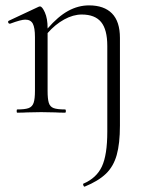

<svg xmlns="http://www.w3.org/2000/svg" viewBox="-20 -419 543 714"><path d="M426 -278V48Q426 115 414 157.5Q402 200 374 227Q346 254 295 275Q292 276 290 270.5Q288 265 290 264Q339 243 359 200Q379 157 379 71V-248Q379 -309 356 -337Q333 -365 284 -365Q252 -365 218.5 -346.5Q185 -328 157 -296V-81Q157 -51 161.5 -36.5Q166 -22 179.5 -17Q193 -12 222 -12Q225 -12 225 -6Q225 0 222 0Q199 0 186 -1L133 -2L81 -1Q67 0 44 0Q42 0 42 -6Q42 -12 44 -12Q73 -12 86.5 -17Q100 -22 105 -36.5Q110 -51 110 -81V-281Q110 -316 102 -331Q94 -346 74 -346Q58 -346 18 -331H16Q12 -331 10.5 -335.5Q9 -340 13 -342L124 -394Q126 -395 129 -395Q137 -395 147 -372.5Q157 -350 157 -315V-313Q196 -358 233.5 -378.5Q271 -399 311 -399Q367 -399 396.5 -369Q426 -339 426 -278Z"/></svg>

Font: Cormorant Garamond Light
Style: Regular
Weight: 300
Designer: Christian Thalmann (Catharsis Fonts)
Version: Version 3.000